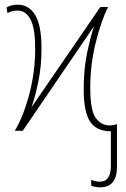

<svg xmlns="http://www.w3.org/2000/svg" viewBox="-20 -558 536 819"><path d="M479 153V-29Q465 -23 448 -23Q411 -23 388 -55.5Q365 -88 365 -183Q365 -283 388.5 -377Q412 -471 441 -528H408L114 -100Q129 -141 143 -207Q157 -273 157 -352Q157 -450 130 -494Q103 -538 56 -538Q26 -538 8 -526L12 -502Q30 -513 54 -513Q90 -513 110 -475.5Q130 -438 130 -351Q130 -250 104.5 -154.5Q79 -59 43 0H77L381 -446Q366 -401 351.5 -332Q337 -263 337 -178Q337 -80 364.5 -39Q392 2 453 2V149Q453 217 405 217Q387 217 369 209V234Q386 241 407 241Q479 241 479 153Z"/></svg>

Font: Noto Sans Display SemiCondensed Thin
Style: Regular
Weight: 250
Width: 4
Designer: Monotype Design team
Foundry: Monotype Imaging Inc.
Version: 1.000